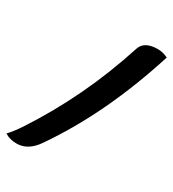

<svg xmlns="http://www.w3.org/2000/svg" viewBox="-213 -885 1026 1137"><g transform="rotate(30 300.0 -316.5)"><path d="M597 -751Q525 -523 430 -322Q335 -121 214 54Q158 135 81 135Q33 135 0 113Q31 80 65 29Q288 -310 415 -706Q435 -768 528 -768Q562 -768 597 -751Z"/></g></svg>

Font: Recursive Mn Csl St XBd
Style: Regular
Weight: 800
Monospace: yes
Version: Version 1.079;hotconv 1.0.112;makeotfexe 2.5.65598; ttfautoh